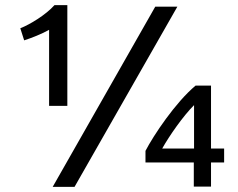

<svg xmlns="http://www.w3.org/2000/svg" viewBox="-20 -723 925 747"><path d="M74 -566C102 -575 143 -591 171 -607V-311H242V-703H192C158 -665 97 -628 59 -613ZM611 -145C639 -195 692 -271 735 -314V-145ZM185 4H270L670 -697H584ZM801 -145V-390H741C663 -325 577 -196 546 -136V-91H734V3H801V-91H852V-145Z"/></svg>

Font: Repo
Style: Regular
Weight: 400
Designer: Stefan Peev
Foundry: Context Ltd
Version: Version 0.000